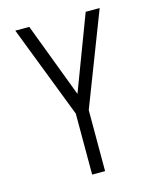

<svg xmlns="http://www.w3.org/2000/svg" viewBox="-111 -812 722 888"><g transform="rotate(-15 250.0 -367.5)"><path d="M219 0H281V-292L452 -735H385L250 -378L115 -735H48L219 -292Z"/></g></svg>

Font: Iosevka SS09 Light
Style: Regular
Weight: 300
Monospace: yes
Designer: Belleve Invis
Foundry: Belleve Invis
Version: Version 5.2.1; ttfautohint (v1.8.3)